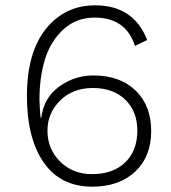

<svg xmlns="http://www.w3.org/2000/svg" viewBox="-20 -690 640 720"><path d="M337 -670Q481 -670 532 -540L486 -518Q452 -624 335 -624Q266 -624 218 -580Q170 -536 149 -468.5Q128 -401 128 -316Q128 -299 132 -249H135Q144 -323 201.5 -365Q259 -407 331 -407Q430 -407 488.5 -350.5Q547 -294 547 -198Q547 -103 487 -46.5Q427 10 326 10Q207 10 144 -80.5Q81 -171 81 -330Q81 -493 152 -581.5Q223 -670 337 -670ZM328 -360Q253 -360 205.5 -313Q158 -266 158 -200Q158 -131 205.5 -84Q253 -37 325 -37Q404 -37 449.5 -81Q495 -125 495 -200Q495 -272 450 -316Q405 -360 328 -360Z"/></svg>

Font: Elaine Sans Light
Style: Regular
Weight: 300
Designer: Wei Huang
Foundry: Wei Huang
Version: Version 2.001;December 24, 2019;FontCreator 12.0.0.2547 64-b